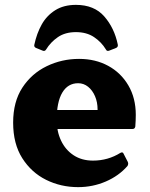

<svg xmlns="http://www.w3.org/2000/svg" viewBox="-20 -755 615 789"><path d="M292 -735Q367 -735 408.5 -687.5Q450 -640 464 -572Q466 -562 457 -558L429 -547Q419 -543 415 -552Q397 -582 366.5 -602.5Q336 -623 292 -623Q248 -623 218 -602.5Q188 -582 169 -551Q164 -543 155 -547L128 -558Q119 -562 121 -571Q131 -618 151.5 -654.5Q172 -691 207 -713Q242 -735 292 -735ZM301 14Q230 14 169.5 -16Q109 -46 71.5 -105Q34 -164 34 -251Q34 -337 72 -395Q110 -453 172 -483Q234 -513 305 -513Q372 -513 424.5 -484.5Q477 -456 507.5 -404Q538 -352 538 -283Q538 -272 537.5 -260.5Q537 -249 536 -235Q534 -225 525 -225H202V-303H409L381 -290Q381 -295 381 -298Q381 -301 381 -305Q381 -335 370.5 -359.5Q360 -384 342 -398.5Q324 -413 301 -413Q259 -413 236 -374.5Q213 -336 213 -262Q213 -215 231 -177Q249 -139 282.5 -117Q316 -95 362 -95Q424 -95 475 -127Q485 -132 488 -123L505 -90Q509 -82 504 -73Q468 -32 414.5 -9Q361 14 301 14Z"/></svg>

Font: Hahmlet ExtraBold
Style: Regular
Weight: 800
Designer: Minjoo Ham & Mark Frömberg
Foundry: hypertype
Version: Version 1.002